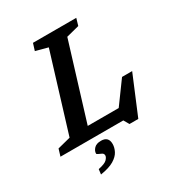

<svg xmlns="http://www.w3.org/2000/svg" viewBox="-236 -845 1120 1208"><g transform="rotate(-30 324.0 -241.0)"><path d="M392 -632 223 -82H448L564 -241H637.5L520.5 39H456.5L434 0H-22.5L-7 -51L87 -75L258 -632.5L170 -656L186 -707H500.5L485.5 -656ZM181 94.5Q181 75.5 197.5 58Q214 40.5 248 40.5Q302 40.5 302 94.5Q302 120 288.5 146.5Q275 173 240.5 193.8Q206 214.5 142.5 224.5L147 188Q196 178 211 162.2Q226 146.5 226 134Q226 121 214.8 114.8Q203.5 108.5 192.2 104.2Q181 100 181 94.5Z"/></g></svg>

Font: Newsreader 6pt Medium
Style: Italic
Weight: 500
Italic angle: -17°
Designer: Hugues Gentile
Foundry: Production Type
Version: Version 1.003; ttfautohint (v1.8.3)